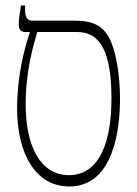

<svg xmlns="http://www.w3.org/2000/svg" viewBox="-20 -667 496 696"><path d="M231 9C394 9 415 -204 415 -308C415 -372 407 -441 391 -492C367 -569 327 -592 249 -592H97C79 -592 71 -605 71 -630V-647H56C52 -623 48 -596 48 -580C48 -561 54 -551 73 -551H88V-549C67 -487 42 -389 42 -274C42 -108 110 9 231 9ZM73 -288C73 -408 100 -499 115 -551H260C347 -551 384 -472 384 -310C384 -115 320 -32 231 -32C122 -32 73 -145 73 -288Z"/></svg>

Font: Noto Serif Hebrew Condensed ExtraLight
Style: Regular
Weight: 200
Width: 3
Designer: Monotype Design Team
Foundry: Monotype Imaging Inc.
Version: Version 2.004